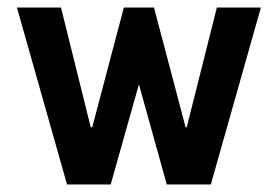

<svg xmlns="http://www.w3.org/2000/svg" viewBox="-20 -490 736 510"><path d="M423 0H540L673 -470H556L476 -152H473L389 -470H309L225 -152H221L142 -470H25L158 0H274L349 -266Z"/></svg>

Font: Hussar Tani
Style: Bold
Weight: 700
Foundry: Cannot Into Space Fonts
Version: Version 0.92